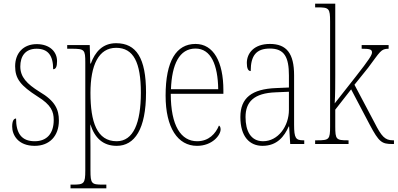

<svg xmlns="http://www.w3.org/2000/svg" viewBox="-20 -780 2154 1040"><path d="M168 10C248 10 299 -43 299 -127C299 -187 279 -233 194 -283C125 -326 90 -363 90 -420C90 -474 116 -516 178 -516C238 -516 268 -482 268 -405C283 -405 289 -420 289 -449C289 -500 249 -541 179 -541C107 -541 62 -493 62 -421C62 -353 92 -316 184 -257C257 -212 271 -176 271 -130C271 -57 234 -15 168 -15C95 -15 67 -60 67 -138C54 -138 46 -124 46 -94C46 -50 77 10 168 10Z M362 240H556V220H536C476 220 470 215 470 143V14C470 -42 469 -82 469 -105H470C493 -34 537 10 612 10C709 10 771 -80 771 -279C771 -466 718 -546 609 -546C535 -546 495 -498 472 -436H469L466 -536H344V-516H368C438 -516 442 -511 442 -441V143C442 215 435 220 375 220H362ZM612 -15C505 -15 470 -119 470 -277C470 -427 514 -521 609 -521C703 -521 743 -442 743 -278C743 -115 703 -15 612 -15Z M1047 10C1130 10 1175 -48 1175 -79C1175 -91 1171 -97 1166 -100C1148 -56 1111 -15 1048 -15C960 -15 905 -99 905 -272H1190V-291C1190 -446 1136 -542 1039 -542C935 -542 877 -450 877 -262C877 -88 943 10 1047 10ZM1162 -297H906C911 -431 951 -517 1039 -517C1123 -517 1160 -428 1162 -297Z M1402 10C1481 10 1520 -41 1544 -95H1546L1552 0H1628V-20H1624C1582 -20 1573 -31 1573 -105V-372C1573 -491 1532 -542 1442 -542C1356 -542 1317 -492 1317 -439C1317 -410 1324 -395 1338 -395C1338 -479 1368 -517 1442 -517C1520 -517 1545 -471 1545 -371V-306L1476 -303C1344 -298 1282 -250 1282 -146C1282 -40 1332 10 1402 10ZM1405 -15C1338 -15 1310 -71 1310 -146C1310 -227 1354 -276 1475 -280L1545 -283V-185C1545 -96 1486 -15 1405 -15Z M1687 0H1868V-20H1863C1801 -20 1796 -25 1796 -95V-186L1882 -296L1983 -104C2033 -10 2048 0 2105 0H2114V-20H2108C2065 -20 2046 -42 2009 -115L1900 -321L1974 -413C2040 -501 2043 -516 2085 -516V-536H1939V-516C1982 -516 1995 -513 1995 -496C1995 -482 1980 -458 1907 -365L1793 -220C1796 -268 1796 -332 1796 -373V-760H1687V-740H1701C1762 -740 1768 -735 1768 -663V-95C1768 -25 1763 -20 1698 -20H1687Z"/></svg>

Font: Noto Serif Myanmar Condensed Thin
Style: Regular
Weight: 100
Width: 3
Designer: Ben Mitchell and the Monotype Design Team
Foundry: Monotype Imaging Inc.
Version: Version 2.106